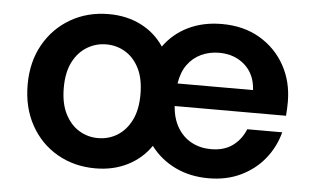

<svg xmlns="http://www.w3.org/2000/svg" viewBox="-43 -576 1061 651"><g transform="rotate(5 488.0 -250.5)"><path d="M302 12Q230 12 172.5 -21Q115 -54 82 -113.5Q49 -173 49 -251Q49 -329 82.5 -388Q116 -447 173.5 -480Q231 -513 303 -513Q364 -513 412.5 -488.5Q461 -464 491 -419Q523 -464 573.5 -488.5Q624 -513 688 -513Q762 -513 817 -480.5Q872 -448 902.5 -393Q933 -338 933 -269Q933 -259 932.5 -247Q932 -235 931 -222H552Q555 -179 573.5 -148.5Q592 -118 621.5 -102.5Q651 -87 687 -87Q732 -87 761 -108.5Q790 -130 804 -165H923Q910 -115 878 -75Q846 -35 797.5 -11.5Q749 12 687 12Q624 12 573.5 -12.5Q523 -37 490 -81Q460 -37 411.5 -12.5Q363 12 302 12ZM302 -91Q338 -91 367.5 -109Q397 -127 415 -162.5Q433 -198 433 -251Q433 -304 415.5 -339Q398 -374 368.5 -392Q339 -410 303 -410Q268 -410 238 -392Q208 -374 190 -339Q172 -304 172 -251Q172 -198 190 -162.5Q208 -127 237.5 -109Q267 -91 302 -91ZM555 -299H812Q809 -353 774 -384Q739 -415 687 -415Q654 -415 626 -402Q598 -389 579.5 -363.5Q561 -338 555 -299Z"/></g></svg>

Font: DM Sans 17pt SemiBold
Style: Regular
Weight: 600
Version: Version 4.004;gftools[0.9.30]